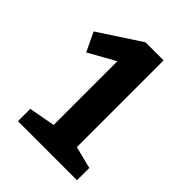

<svg xmlns="http://www.w3.org/2000/svg" viewBox="-137 -840 563 563"><g transform="rotate(45 144.0 -559.0)"><path d="M211 -396 196 -417 280 -396V-345H35V-396L132 -414L117 -396V-690H143L34 -629L6 -688L136 -773H211Z"/></g></svg>

Font: Bitter Thin SemiBold
Style: Regular
Weight: 600
Version: Version 2.002